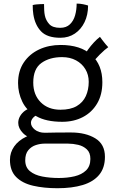

<svg xmlns="http://www.w3.org/2000/svg" viewBox="-20 -772 656 1042"><path d="M318 -111Q229.5 -111 176.8 -141.5Q124 -172 101 -220.2Q78 -268.5 78 -321Q78 -386.5 109 -432.8Q140 -479 192.2 -503.5Q244.5 -528 309 -528Q417.5 -528 476.5 -474Q535.5 -420 535.5 -326Q535.5 -258 507 -210Q478.5 -162 429.5 -136.5Q380.5 -111 318 -111ZM292 249.5Q218 249.5 159.8 236Q101.5 222.5 67.8 188.8Q34 155 34 95.5Q34 55.5 57 22.8Q80 -10 122.5 -30.2Q165 -50.5 224 -51.5Q255.5 -52.5 293 -52.8Q330.5 -53 365.5 -53Q445 -53 497.2 -21.2Q549.5 10.5 549.5 79Q549.5 139 518.2 176.8Q487 214.5 429.2 232Q371.5 249.5 292 249.5ZM299.5 194Q345.5 194 384.5 184.8Q423.5 175.5 447 152.8Q470.5 130 470.5 90.5Q470.5 56.5 451.2 38.5Q432 20.5 404.2 14Q376.5 7.5 350.5 7.5Q329 7.5 303 7.5Q277 7.5 254.5 7.5Q232 7.5 220.5 7.5Q199 7.5 174.8 15.2Q150.5 23 133.8 42.8Q117 62.5 117 98Q117 136 142.5 157Q168 178 209.5 186Q251 194 299.5 194ZM183.5 -14Q130.5 -23 104.8 -49.5Q79 -76 79 -105Q79 -124.5 89 -141.8Q99 -159 115.2 -170.8Q131.5 -182.5 151 -186L197.5 -154.5Q171 -146 159.5 -132.8Q148 -119.5 148 -105.5Q148 -85.5 169 -68.5Q190 -51.5 224 -51.5ZM308 -176.5Q362.5 -176.5 396.2 -196.2Q430 -216 445.8 -250.5Q461.5 -285 461.5 -328Q461.5 -366.5 443.2 -396.8Q425 -427 392.5 -444.5Q360 -462 317 -462Q249 -462 204.8 -430.2Q160.5 -398.5 160.5 -324Q160.5 -257.5 201 -217Q241.5 -176.5 308 -176.5ZM478 -424.5 433 -461.5Q442 -481 457.2 -502.2Q472.5 -523.5 490 -542.2Q507.5 -561 522.5 -572Q526.5 -566.5 535 -555Q543.5 -543.5 552.8 -532.5Q562 -521.5 567.5 -516Q560 -511 547.2 -500Q534.5 -489 520.5 -475Q506.5 -461 494.8 -447.5Q483 -434 478 -424.5ZM458 -742Q458 -691.5 439 -652Q420 -612.5 386.2 -589.8Q352.5 -567 307.5 -567Q236.5 -567 203.2 -601.5Q170 -636 161 -693.5Q157.5 -715.5 157.5 -744.5Q166.5 -747 177.2 -748Q188 -749 199 -749.5Q210 -750 219 -750Q219 -733 219.8 -717.2Q220.5 -701.5 223.5 -687.5Q229 -661.5 247.2 -641.2Q265.5 -621 306.5 -621Q339.5 -621 359.2 -639.8Q379 -658.5 387.5 -688.5Q396 -718.5 396 -752.5Q414 -752.5 431 -749Q448 -745.5 458 -742Z"/></svg>

Font: Grandstander Thin Light
Style: Regular
Weight: 300
Version: Version 1.200